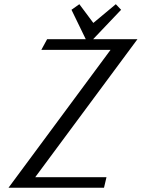

<svg xmlns="http://www.w3.org/2000/svg" viewBox="-20 -885 668 905"><path d="M501 -649.9H174.8L202.1 -700.2H384.3L316.9 -838.9L354 -865.2L419.9 -776.9L525.9 -865.2L550.8 -838.9L418.9 -700.2H627.9L146 -49.8H481.9L470.2 0H20Z"/></svg>

Font: Pfennig
Style: Italic
Weight: 500
Italic angle: -13°
Version: Version 20120410 ; ttfautohint (v0.8)